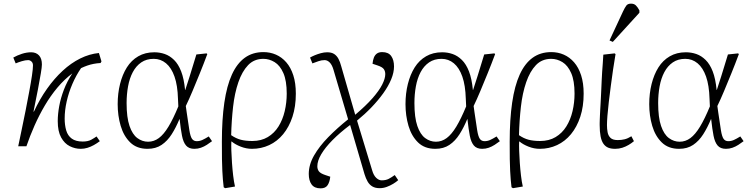

<svg xmlns="http://www.w3.org/2000/svg" viewBox="-20 -803 4133 1054"><path d="M423 14Q392 14 363 -0.5Q334 -15 315.5 -48.5Q297 -82 297 -138Q297 -176 305 -220Q313 -264 330.5 -310Q348 -356 377 -400Q334 -368 296 -323Q258 -278 226.5 -224.5Q195 -171 169.5 -113.5Q144 -56 125 0H80Q88 -40 99 -91Q110 -142 120.5 -196Q131 -250 140.5 -300.5Q150 -351 155.5 -388.5Q161 -426 161 -444Q161 -458 152.5 -465.5Q144 -473 135 -473Q119 -473 99.5 -467Q80 -461 66 -455L53 -487Q74 -499 100 -507.5Q126 -516 151 -516Q178 -516 194 -499Q210 -482 210 -449Q210 -435 204 -399.5Q198 -364 188 -311Q178 -258 164 -191L166 -190Q198 -259 238 -315.5Q278 -372 324 -414.5Q370 -457 420.5 -482Q471 -507 523 -512L537 -466L532 -457Q513 -456 494.5 -452.5Q476 -449 459 -443Q442 -437 425 -429Q398 -390 377.5 -342.5Q357 -295 346 -246Q335 -197 335 -152Q335 -116 343.5 -87Q352 -58 374 -42Q396 -26 434 -26Q463 -26 481 -36Q499 -46 510 -54L528 -28Q512 -16 495 -6.5Q478 3 460 8.5Q442 14 423 14Z M790 14Q731 14 695 -21Q659 -56 642.5 -112Q626 -168 626 -231Q626 -290 639 -342Q652 -394 676.5 -433Q701 -472 739 -494Q777 -516 827 -516Q857 -516 884.5 -506.5Q912 -497 935.5 -474Q959 -451 974.5 -411Q990 -371 996 -309H997Q1011 -351 1021.5 -385Q1032 -419 1041 -448.5Q1050 -478 1058 -504L1114 -510L1118 -506Q1098 -452 1077 -400.5Q1056 -349 1037 -303.5Q1018 -258 1000 -221L1005 -185Q1014 -123 1019.5 -88.5Q1025 -54 1034 -41Q1043 -28 1060 -28Q1076 -28 1090.5 -34.5Q1105 -41 1126 -54L1144 -28Q1131 -18 1115.5 -8Q1100 2 1083 8Q1066 14 1047 14Q1017 14 1001.5 -4Q986 -22 979 -58Q972 -94 966 -149H965Q946 -103 922.5 -66Q899 -29 867 -7.5Q835 14 790 14ZM793 -25Q825 -25 852 -45Q879 -65 905 -108Q931 -151 959 -219L957 -261Q955 -334 938 -382.5Q921 -431 891.5 -455.5Q862 -480 824 -480Q784 -480 755.5 -460.5Q727 -441 709 -407Q691 -373 683 -329Q675 -285 675 -237Q675 -158 691 -111.5Q707 -65 734 -45Q761 -25 793 -25Z M1216 230 1208 225Q1205 202 1203.5 181.5Q1202 161 1200.5 135Q1199 109 1198.5 71Q1198 33 1198 -25Q1198 -147 1211.5 -239.5Q1225 -332 1253 -393.5Q1281 -455 1324 -486Q1367 -517 1426 -517Q1463 -517 1495 -503Q1527 -489 1551.5 -461Q1576 -433 1590 -390Q1604 -347 1604 -289Q1604 -218 1585.5 -162Q1567 -106 1534.5 -66.5Q1502 -27 1458 -6.5Q1414 14 1363 14Q1332 14 1301.5 2Q1271 -10 1252 -26H1250Q1249 -7 1250 24Q1251 55 1253.5 91Q1256 127 1260 161Q1264 195 1270 221ZM1365 -29Q1414 -29 1450 -50.5Q1486 -72 1509 -109Q1532 -146 1543 -193Q1554 -240 1554 -289Q1554 -360 1535.5 -402Q1517 -444 1487.5 -462Q1458 -480 1426 -480Q1375 -480 1342 -445.5Q1309 -411 1288.5 -351.5Q1268 -292 1259.5 -216.5Q1251 -141 1249 -61Q1275 -43 1301.5 -36Q1328 -29 1365 -29Z M1740 231Q1706 231 1690.5 209.5Q1675 188 1675 152Q1675 101 1704 50.5Q1733 0 1782 -50Q1831 -100 1891 -148L1811 -419Q1803 -447 1790 -460Q1777 -473 1762 -473Q1745 -473 1728 -467Q1711 -461 1695 -455L1682 -487Q1692 -493 1707.5 -499.5Q1723 -506 1741 -511Q1759 -516 1776 -516Q1800 -516 1814.5 -506.5Q1829 -497 1838 -480Q1847 -463 1853 -440L1930 -173Q1988 -222 2024.5 -263.5Q2061 -305 2078 -338.5Q2095 -372 2095 -396Q2095 -412 2087 -423.5Q2079 -435 2052 -444L2025 -453Q2027 -473 2032.5 -487Q2038 -501 2049 -509Q2060 -517 2078 -517Q2112 -517 2127.5 -495.5Q2143 -474 2143 -438Q2143 -405 2127.5 -367.5Q2112 -330 2084 -291Q2056 -252 2019.5 -214Q1983 -176 1940 -141L2023 132Q2031 160 2045.5 173.5Q2060 187 2075 187Q2098 187 2113.5 179Q2129 171 2147 158L2166 186Q2155 196 2138.5 206Q2122 216 2103 223Q2084 230 2064 230Q2040 230 2024 220.5Q2008 211 1998 193.5Q1988 176 1981 153L1902 -117Q1846 -75 1805.5 -34Q1765 7 1743.5 43.5Q1722 80 1722 110Q1722 126 1730.5 137.5Q1739 149 1766 158L1793 167Q1790 196 1778.5 213.5Q1767 231 1740 231Z M2370 14Q2311 14 2275 -21Q2239 -56 2222.5 -112Q2206 -168 2206 -231Q2206 -290 2219 -342Q2232 -394 2256.5 -433Q2281 -472 2319 -494Q2357 -516 2407 -516Q2437 -516 2464.5 -506.5Q2492 -497 2515.5 -474Q2539 -451 2554.5 -411Q2570 -371 2576 -309H2577Q2591 -351 2601.5 -385Q2612 -419 2621 -448.5Q2630 -478 2638 -504L2694 -510L2698 -506Q2678 -452 2657 -400.5Q2636 -349 2617 -303.5Q2598 -258 2580 -221L2585 -185Q2594 -123 2599.5 -88.5Q2605 -54 2614 -41Q2623 -28 2640 -28Q2656 -28 2670.5 -34.5Q2685 -41 2706 -54L2724 -28Q2711 -18 2695.5 -8Q2680 2 2663 8Q2646 14 2627 14Q2597 14 2581.5 -4Q2566 -22 2559 -58Q2552 -94 2546 -149H2545Q2526 -103 2502.5 -66Q2479 -29 2447 -7.5Q2415 14 2370 14ZM2373 -25Q2405 -25 2432 -45Q2459 -65 2485 -108Q2511 -151 2539 -219L2537 -261Q2535 -334 2518 -382.5Q2501 -431 2471.5 -455.5Q2442 -480 2404 -480Q2364 -480 2335.5 -460.5Q2307 -441 2289 -407Q2271 -373 2263 -329Q2255 -285 2255 -237Q2255 -158 2271 -111.5Q2287 -65 2314 -45Q2341 -25 2373 -25Z M2796 230 2788 225Q2785 202 2783.5 181.5Q2782 161 2780.5 135Q2779 109 2778.5 71Q2778 33 2778 -25Q2778 -147 2791.5 -239.5Q2805 -332 2833 -393.5Q2861 -455 2904 -486Q2947 -517 3006 -517Q3043 -517 3075 -503Q3107 -489 3131.5 -461Q3156 -433 3170 -390Q3184 -347 3184 -289Q3184 -218 3165.5 -162Q3147 -106 3114.5 -66.5Q3082 -27 3038 -6.5Q2994 14 2943 14Q2912 14 2881.5 2Q2851 -10 2832 -26H2830Q2829 -7 2830 24Q2831 55 2833.5 91Q2836 127 2840 161Q2844 195 2850 221ZM2945 -29Q2994 -29 3030 -50.5Q3066 -72 3089 -109Q3112 -146 3123 -193Q3134 -240 3134 -289Q3134 -360 3115.5 -402Q3097 -444 3067.5 -462Q3038 -480 3006 -480Q2955 -480 2922 -445.5Q2889 -411 2868.5 -351.5Q2848 -292 2839.5 -216.5Q2831 -141 2829 -61Q2855 -43 2881.5 -36Q2908 -29 2945 -29Z M3357 14Q3334 14 3318.5 7.5Q3303 1 3292.5 -14Q3282 -29 3277 -54.5Q3272 -80 3272 -116Q3272 -120 3272 -127.5Q3272 -135 3272.5 -146Q3273 -157 3273.5 -170.5Q3274 -184 3275 -200.5Q3276 -217 3277 -235.5Q3278 -254 3279 -274Q3280 -294 3281 -316Q3282 -338 3283 -361Q3284 -384 3285.5 -407.5Q3287 -431 3289 -455Q3291 -479 3292 -503L3354 -510L3359 -506Q3352 -466 3345.5 -421Q3339 -376 3333 -330.5Q3327 -285 3322 -242.5Q3317 -200 3314.5 -167.5Q3312 -135 3312 -116Q3312 -96 3315.5 -77Q3319 -58 3331.5 -46Q3344 -34 3371 -34Q3392 -34 3409.5 -38.5Q3427 -43 3446 -55L3460 -28Q3447 -17 3431 -7.5Q3415 2 3396.5 8Q3378 14 3357 14ZM3344 -573 3326 -581 3400 -740Q3410 -761 3418 -772Q3426 -783 3444 -783Q3461 -783 3471 -773Q3481 -763 3490 -746V-733Z M3708 14Q3649 14 3613 -21Q3577 -56 3560.5 -112Q3544 -168 3544 -231Q3544 -290 3557 -342Q3570 -394 3594.5 -433Q3619 -472 3657 -494Q3695 -516 3745 -516Q3775 -516 3802.5 -506.5Q3830 -497 3853.5 -474Q3877 -451 3892.5 -411Q3908 -371 3914 -309H3915Q3929 -351 3939.5 -385Q3950 -419 3959 -448.5Q3968 -478 3976 -504L4032 -510L4036 -506Q4016 -452 3995 -400.5Q3974 -349 3955 -303.5Q3936 -258 3918 -221L3923 -185Q3932 -123 3937.5 -88.5Q3943 -54 3952 -41Q3961 -28 3978 -28Q3994 -28 4008.5 -34.5Q4023 -41 4044 -54L4062 -28Q4049 -18 4033.5 -8Q4018 2 4001 8Q3984 14 3965 14Q3935 14 3919.5 -4Q3904 -22 3897 -58Q3890 -94 3884 -149H3883Q3864 -103 3840.5 -66Q3817 -29 3785 -7.5Q3753 14 3708 14ZM3711 -25Q3743 -25 3770 -45Q3797 -65 3823 -108Q3849 -151 3877 -219L3875 -261Q3873 -334 3856 -382.5Q3839 -431 3809.5 -455.5Q3780 -480 3742 -480Q3702 -480 3673.5 -460.5Q3645 -441 3627 -407Q3609 -373 3601 -329Q3593 -285 3593 -237Q3593 -158 3609 -111.5Q3625 -65 3652 -45Q3679 -25 3711 -25Z"/></svg>

Font: Literata ExtraLight
Style: Italic
Weight: 250
Italic angle: -2°
Designer: Latin by Veronika Burian and Jose Scaglione. Greek by Irene Vlachou. Cyrillic by Vera Evstafieva
Foundry: TypeTogether
Version: Version 3.002